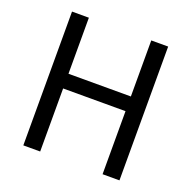

<svg xmlns="http://www.w3.org/2000/svg" viewBox="-129 -861 986 989"><g transform="rotate(20 364.0 -366.5)"><path d="M100.6 0V-733.4H193V-426.2H535V-733.4H627.6V0H535V-345.6H193V0Z"/></g></svg>

Font: Noto Sans JP
Style: Regular
Weight: 100
Designer: Ryoko NISHIZUKA 西塚涼子 (kana, bopomofo & ideographs); Paul D. Hunt (Latin, Greek & Cyrillic); Sandoll Communications 산돌커뮤니
Foundry: Adobe
Version: Version 2.004;hotconv 1.0.118;makeotfexe 2.5.65603